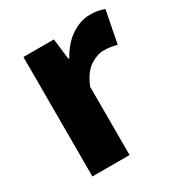

<svg xmlns="http://www.w3.org/2000/svg" viewBox="-142 -687 748 792"><g transform="rotate(-30 232.0 -291.5)"><path d="M72 -569H217L229 -470H233Q265 -527 308.5 -555Q352 -583 395 -583Q421 -583 436.5 -579.5Q452 -576 464 -571L434 -418Q419 -422 405 -424.5Q391 -427 372 -427Q340 -427 306 -404.5Q272 -382 249 -325V0H72Z"/></g></svg>

Font: Kinto Sans Black
Style: Regular
Weight: 900
Designer: Authors: Ryoko NISHIZUKA  (kana & ideographs); Paul D. Hunt (Latin, Greek & Cyrillic); Wenlong ZHANG  (bopomofo); Sandol
Foundry: Adobe Systems Incorporated, ookami Inc.
Version: Version 0.001